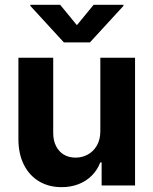

<svg xmlns="http://www.w3.org/2000/svg" viewBox="-20 -770 637 797"><path d="M396.5 -530.4H540.6V0H401.9V-96H396.4Q384.4 -64.9 361.7 -41.8Q339 -18.6 306.9 -5.9Q274.9 6.9 235.8 6.9Q182.6 6.9 142 -17.3Q101.5 -41.5 79 -86.5Q56.4 -131.5 56.4 -192.6V-530.4H200.9V-218Q200.9 -186.8 212.6 -163.7Q224.3 -140.5 245 -128.1Q265.8 -115.7 293.9 -115.7Q321.2 -115.7 344.7 -128.6Q368.2 -141.5 382.3 -166.2Q396.5 -190.9 396.5 -225.8ZM299.2 -665.5 368.7 -750.1H492.3V-745.4L353.2 -593.9H245.2L106.1 -745.4V-750.1H229.7Z"/></svg>

Font: Pretendard Variable
Style: Regular
Weight: 400
Designer: Base glyphs from Inter by Rasmus Andersson; Hangul glyphs from Noto Sans CJK(Source Han Sans) by Jang Soo-young and Kang
Foundry: Kil Hyung-jin
Version: Version 1.100;FEAKit 1.0